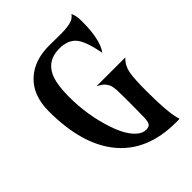

<svg xmlns="http://www.w3.org/2000/svg" viewBox="-227 -890 1009 1009"><g transform="rotate(-45 277.5 -385.0)"><path d="M378.4 -238.8 377.9 -302.2Q377.9 -357.4 367.2 -375.7Q356.4 -394 344.7 -402.6Q333 -411.1 315.9 -419.9H530.3Q499.5 -391.6 491.2 -347.7Q483.4 -305.7 483.4 -217.8Q483.4 -46.9 503.9 9.8Q497.1 10.3 490.2 10.3H477.1Q262.2 10.3 151.4 -127.9Q45.4 -260.3 45.4 -503.4Q45.4 -623.5 116.2 -687.5Q181.6 -747.1 291.5 -747.1L377.4 -746.1Q445.3 -746.1 472.2 -762.7Q483.4 -770 491.2 -781.2Q503.4 -757.8 503.4 -716.8Q503.4 -675.8 501 -650.6Q498.5 -625.5 493.7 -601.6Q483.4 -550.8 461.9 -522.5Q443.4 -620.1 415.5 -657.2Q384.3 -698.2 317.9 -698.2Q233.9 -698.2 199.2 -630.9Q174.3 -581.5 174.3 -481.4Q174.3 -344.2 216.8 -218.3Q246.6 -129.9 291 -92.8Q314 -73.2 338.6 -73.2Q363.3 -73.2 370.1 -87.4Q377 -101.6 377.4 -135.7Q378.4 -203.1 378.4 -238.8Z"/></g></svg>

Font: Amarante
Style: Regular
Weight: 400
Designer: Karolina Lach
Foundry: Sorkin Type Co.
Version: Version 1.001